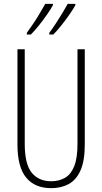

<svg xmlns="http://www.w3.org/2000/svg" viewBox="-20 -971 533 1001"><path d="M422 -218Q422 -132 399.5 -82Q377 -32 337.5 -11Q298 10 247 10Q162 10 116.5 -45Q71 -100 71 -218V-714H109V-221Q109 -115 145.5 -70.5Q182 -26 247 -26Q288 -26 319 -44Q350 -62 367 -104.5Q384 -147 384 -221V-714H422ZM373 -944Q364 -927 344 -898Q324 -869 300.5 -839.5Q277 -810 258 -791H237V-800Q253 -821 272 -850Q291 -879 307.5 -906.5Q324 -934 333 -951H373ZM256 -944Q247 -927 227.5 -898.5Q208 -870 184.5 -840.5Q161 -811 141 -791H120V-800Q137 -823 156 -851.5Q175 -880 190.5 -907Q206 -934 216 -951H256Z"/></svg>

Font: Noto Sans Lao Looped ExtraCondensed ExtraLight
Style: Regular
Weight: 200
Width: 2
Designer: Mark Frömberg, Ben Mitchell
Foundry: The Fontpad Ltd
Version: Version 1.002; ttfautohint (v1.8.4.7-5d5b)